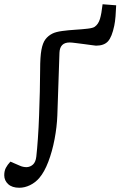

<svg xmlns="http://www.w3.org/2000/svg" viewBox="-82 -655 573 904"><path d="M246 -455Q200 -455 198 -407L188 -112Q186 -58 175 0Q164 58 145.5 106.5Q127 155 103 183Q84 205 59 217Q34 229 9 229Q-25 229 -43.5 212Q-62 195 -62 170Q-62 150 -54.5 135.5Q-47 121 -33 106L11 125Q26 132 44 132Q61 131 73.5 119.5Q86 108 89 82Q93 46 96.5 -4Q100 -54 102 -110.5Q104 -167 105.5 -223.5Q107 -280 107 -328Q107 -387 113 -420Q119 -453 132 -470Q145 -487 165 -497Q181 -505 210.5 -509Q240 -513 272.5 -515Q305 -517 330.5 -520Q356 -523 364 -529Q381 -541 388.5 -565.5Q396 -590 401 -635L465 -630Q464 -604 462 -578.5Q460 -553 456 -534Q445 -481 426.5 -460.5Q408 -440 370 -440Q366 -440 350 -442.5Q334 -445 313 -447.5Q292 -450 273.5 -452.5Q255 -455 246 -455Z"/></svg>

Font: Literata 7pt
Style: Italic
Weight: 400
Italic angle: -2°
Designer: Latin by Veronika Burian and Jose Scaglione. Greek by Irene Vlachou. Cyrillic by Vera Evstafieva
Foundry: TypeTogether
Version: Version 3.002